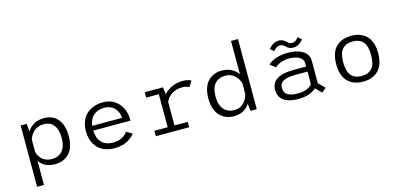

<svg xmlns="http://www.w3.org/2000/svg" viewBox="-81 -1359 4423 2117"><g transform="rotate(-15 2130.0 -300.0)"><path d="M130.5 -500H199.5L207 -411Q235.5 -457 283.8 -484.5Q332 -512 397.5 -512Q498.5 -512 555.5 -444Q612.5 -376 612.5 -249Q612.5 -123 552 -56Q491.5 11 386.5 11Q264.5 11 209 -76.5V200H130.5ZM377.5 -447.5Q339 -447.5 307.2 -433.8Q275.5 -420 256 -398.5Q236.5 -377 225 -356.2Q213.5 -335.5 209 -315.5V-177Q213.5 -157.5 223.5 -138Q233.5 -118.5 251.5 -98.5Q269.5 -78.5 300 -66Q330.5 -53.5 369 -53.5Q448.5 -53.5 490.2 -105.2Q532 -157 532 -249Q532 -343 493.5 -395.2Q455 -447.5 377.5 -447.5Z M1301 -93Q1289.5 -77.5 1271 -61.2Q1252.5 -45 1224.2 -27.8Q1196 -10.5 1154.8 0.2Q1113.5 11 1067.5 11Q993 11 935.5 -17.8Q878 -46.5 843.5 -107Q809 -167.5 809 -252.5Q809 -316.5 829.8 -367Q850.5 -417.5 886.8 -448.8Q923 -480 969.2 -496Q1015.5 -512 1068.5 -512Q1180 -512 1247.2 -437.5Q1314.5 -363 1314.5 -238H888.5Q892 -150 938.2 -101.8Q984.5 -53.5 1067.5 -53.5Q1131 -53.5 1173.8 -78.5Q1216.5 -103.5 1234 -133ZM1069 -450Q997.5 -450 949.5 -410.2Q901.5 -370.5 891 -291.5H1231.5Q1231.5 -320 1221.5 -347.2Q1211.5 -374.5 1192.5 -397.8Q1173.5 -421 1141.2 -435.5Q1109 -450 1069 -450Z M1768.5 -61.5H1920V0H1540V-61.5H1691V-438.5H1546.5V-500H1755L1765.5 -417Q1800.5 -460.5 1857.5 -486.2Q1914.5 -512 1982.5 -512Q2040.5 -512 2077 -492L2038.5 -426.5Q2030 -433 2008.2 -439.2Q1986.5 -445.5 1958.5 -445.5Q1890.5 -445.5 1839 -412.5Q1787.5 -379.5 1768.5 -328.5Z M2691.5 0H2620.5L2612 -71V-84.5Q2584.5 -40.5 2538.5 -14.8Q2492.5 11 2431 11Q2383.5 11 2343.2 -5Q2303 -21 2272 -52.5Q2241 -84 2223.5 -134.8Q2206 -185.5 2206 -251Q2206 -316.5 2223 -367Q2240 -417.5 2270.5 -448.5Q2301 -479.5 2340.2 -495.2Q2379.5 -511 2426.5 -511Q2489 -511 2536.5 -486.2Q2584 -461.5 2612 -419V-800H2691.5ZM2288.5 -251Q2288.5 -152.5 2333.5 -103Q2378.5 -53.5 2453.5 -53.5Q2516 -53.5 2558.2 -95.5Q2600.5 -137.5 2612 -195V-314.5Q2599.5 -367.5 2556.2 -407Q2513 -446.5 2451 -446.5Q2376 -446.5 2332.2 -398.5Q2288.5 -350.5 2288.5 -251Z M3257.5 -550.5Q3233 -550.5 3212.8 -560.2Q3192.5 -570 3181 -581.8Q3169.5 -593.5 3153.8 -603.2Q3138 -613 3121.5 -613Q3099.5 -613 3080.2 -601.5Q3061 -590 3053 -578.5L3044.5 -567L3002 -603.5Q3004 -607 3012.8 -616Q3021.5 -625 3036.5 -637.5Q3051.5 -650 3074.2 -659Q3097 -668 3120.5 -668Q3144.5 -668 3164.8 -658Q3185 -648 3196.5 -636Q3208 -624 3223.8 -614Q3239.5 -604 3256 -604Q3278 -604 3296.8 -616Q3315.5 -628 3323 -640L3331 -651.5L3373.5 -613.5Q3320 -550.5 3257.5 -550.5ZM3437 11.5 3369 -56Q3342.5 -28.5 3291.2 -8.8Q3240 11 3161.5 11Q3058.5 11 3000 -30.5Q2941.5 -72 2941.5 -153Q2941.5 -232.5 3005.5 -272.5Q3069.5 -312.5 3189 -312.5H3339V-345Q3339 -372.5 3325.8 -393Q3312.5 -413.5 3289.2 -425.2Q3266 -437 3238.2 -442.5Q3210.5 -448 3178.5 -448Q3128.5 -448 3082.5 -430.2Q3036.5 -412.5 3017 -389.5L2954.5 -436.5Q2980.5 -468 3043 -490Q3105.5 -512 3186.5 -512Q3232.5 -512 3273 -502.8Q3313.5 -493.5 3345.8 -475.2Q3378 -457 3396.8 -427.2Q3415.5 -397.5 3415.5 -359.5V-102.5L3485.5 -31.5ZM3177 -49.5Q3234 -49.5 3276.5 -66.8Q3319 -84 3339 -111V-255H3200.5Q3110.5 -255 3065 -231.2Q3019.5 -207.5 3019.5 -153Q3019.5 -124 3031.2 -103.2Q3043 -82.5 3065 -71Q3087 -59.5 3114.2 -54.5Q3141.5 -49.5 3177 -49.5Z M4144.5 -251Q4144.5 -183.5 4126.8 -132.8Q4109 -82 4076.5 -50.8Q4044 -19.5 4001 -4.2Q3958 11 3905 11Q3852 11 3809 -4.2Q3766 -19.5 3733.5 -50.8Q3701 -82 3683.2 -132.8Q3665.5 -183.5 3665.5 -251Q3665.5 -318.5 3683.2 -369.2Q3701 -420 3733.8 -450.8Q3766.5 -481.5 3809.2 -496.8Q3852 -512 3905 -512Q3958 -512 4001 -496.8Q4044 -481.5 4076.5 -450.5Q4109 -419.5 4126.8 -368.8Q4144.5 -318 4144.5 -251ZM4064 -251Q4064 -354 4023.2 -400.8Q3982.5 -447.5 3905 -447.5Q3827.5 -447.5 3786.5 -400.8Q3745.5 -354 3745.5 -251Q3745.5 -147 3786.2 -100.2Q3827 -53.5 3905 -53.5Q3983 -53.5 4023.5 -100.2Q4064 -147 4064 -251Z"/></g></svg>

Font: League Mono Light
Style: Regular
Weight: 300
Width: 6
Designer: Tyler Finck
Foundry: The League of Moveable Type / Tyler Finck
Version: Version 2.210